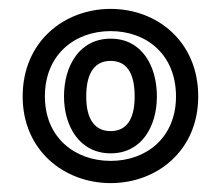

<svg xmlns="http://www.w3.org/2000/svg" viewBox="-20 -643 499 432"><path d="M229 -281C148 -281 81 -334 81 -426C81 -520 148 -573 229 -573C310 -573 376 -520 376 -426C376 -334 310 -281 229 -281ZM229 -231C333 -231 426 -304 426 -426C426 -550 333 -623 229 -623C125 -623 31 -550 31 -426C31 -304 125 -231 229 -231ZM229 -298C299 -298 333 -359 333 -426C333 -495 299 -556 229 -556C159 -556 124 -495 124 -426C124 -359 159 -298 229 -298ZM229 -348C196 -348 174 -371 174 -426C174 -483 196 -506 229 -506C262 -506 283 -483 283 -426C283 -371 262 -348 229 -348Z"/></svg>

Font: Falling Sky
Style: ExtOu
Weight: 400
Designer: Paul D. Hunt
Foundry: Adobe Systems Incorporated
Version: Version 1.02